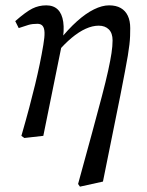

<svg xmlns="http://www.w3.org/2000/svg" viewBox="-20 -508 550 718"><path d="M60 0Q77 -59 89.5 -106Q102 -153 111.5 -192.5Q121 -232 128.5 -268Q136 -304 142 -340Q147 -369 146.5 -386Q146 -403 139.5 -411Q133 -419 120 -419Q101 -419 87 -415Q73 -411 50 -403L37 -429Q77 -464 101 -476Q125 -488 153 -488Q180 -488 196 -472.5Q212 -457 216.5 -426Q221 -395 213 -350L142 0L71 8ZM272 180 324 -10Q346 -91 361 -148Q376 -205 384.5 -244Q393 -283 397 -309.5Q401 -336 401 -357Q401 -384 387 -398Q373 -412 349 -412Q326 -412 300.5 -400.5Q275 -389 248 -366.5Q221 -344 193 -311L184 -354H199Q235 -399 268 -428.5Q301 -458 331.5 -473Q362 -488 388 -488Q414 -488 431.5 -478Q449 -468 458 -449Q467 -430 467 -403Q467 -388 466.5 -373.5Q466 -359 464 -341.5Q462 -324 458 -299.5Q454 -275 447 -239Q440 -203 430 -151L365 171L279 190Z"/></svg>

Font: Source Serif 4
Style: Italic
Weight: 400
Italic angle: -12°
Designer: Frank Grießhammer
Foundry: Adobe Systems Incorporated
Version: Version 4.004;hotconv 1.0.116;makeotfexe 2.5.65601